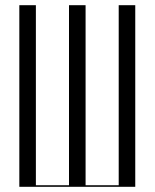

<svg xmlns="http://www.w3.org/2000/svg" viewBox="-20 -719 596 739"><path d="M54.4 0H500.6V-699H436.9V-6H309.4V-699H245.6V-6H118.1V-699H54.4Z"/></svg>

Font: Moniqa Black
Style: Regular
Weight: 900
Designer: Rajesh Rajput
Foundry: Rajesh Rajput
Version: Version 1.000